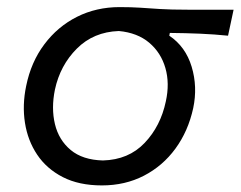

<svg xmlns="http://www.w3.org/2000/svg" viewBox="-20 -524 694 554"><path d="M274 11Q208 11 161.2 -13Q114.5 -37 87.2 -77.8Q60 -118.5 52 -169.8Q44 -221 55.5 -276Q69.5 -345 108 -396.2Q146.5 -447.5 202.2 -475.5Q258 -503.5 325 -503.5Q358.5 -503.5 384.5 -501.8Q410.5 -500 441.5 -498Q472.5 -496 521.5 -496H654L638 -421Q599 -425 557.5 -426.8Q516 -428.5 470 -429L468.5 -421Q515.5 -389.5 533 -331.5Q550.5 -273.5 537.5 -212Q523 -145.5 486.2 -95.2Q449.5 -45 395.2 -17Q341 11 274 11ZM277 -61Q351 -63 397.2 -111.5Q443.5 -160 458.5 -231.5Q470 -283.5 457.2 -327.8Q444.5 -372 410.5 -400.8Q376.5 -429.5 323 -434.5Q250 -432 201.8 -383.8Q153.5 -335.5 138.5 -265.5Q127.5 -212 138.5 -166Q149.5 -120 184 -91.2Q218.5 -62.5 277 -61Z"/></svg>

Font: Commissioner Flair
Style: Italic
Weight: 400
Italic angle: -12°
Designer: Kostas Bartsokas
Foundry: Kostas Bartsokas
Version: Version 1.000; ttfautohint (v1.8.3)